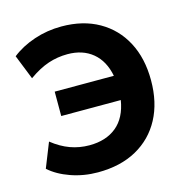

<svg xmlns="http://www.w3.org/2000/svg" viewBox="-107 -816 897 928"><g transform="rotate(-15 341.5 -352.5)"><path d="M271 11Q200 11 136 -11.5Q72 -34 31 -71L80 -194Q124 -159 169.5 -142.5Q215 -126 265 -126Q348 -126 400.5 -169Q453 -212 467 -298H169V-420H465Q450 -497 400.5 -538Q351 -579 275 -579Q225 -579 178.5 -563.5Q132 -548 80 -511L31 -634Q79 -672 144.5 -694Q210 -716 281 -716Q389 -716 468 -671Q547 -626 590 -544.5Q633 -463 633 -353Q633 -242 589.5 -160.5Q546 -79 465 -34Q384 11 271 11Z"/></g></svg>

Font: Nunito Sans ExtraBold
Style: Regular
Weight: 800
Designer: Vernon Adams
Foundry: Vernon Adams
Version: Version 3.101; ttfautohint (v1.8.4.7-5d5b);gftools[0.9.27]